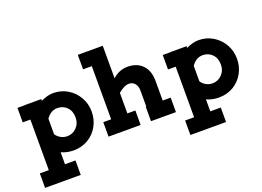

<svg xmlns="http://www.w3.org/2000/svg" viewBox="-134 -1100 2281 1670"><g transform="rotate(-20 1006.5 -265.0)"><path d="M638 -256Q638 -183 604.5 -122.5Q571 -62 511.5 -26.5Q452 9 377 9Q314 9 263 -15V96H360V230H30V96H113V-372H42V-506H113V-507H263V-491Q323 -521 377 -521Q450 -521 509.5 -485Q569 -449 603.5 -388.5Q638 -328 638 -256ZM489 -255Q489 -315 454 -350.5Q419 -386 366 -386Q335 -386 308.5 -370Q282 -354 263 -325V-182Q279 -157 306.5 -141.5Q334 -126 366 -126Q417 -126 453 -163Q489 -200 489 -255Z M1325 -134V0H1094V-134H1099V-281Q1099 -323 1078 -347.5Q1057 -372 1024 -372Q1002 -372 976 -359.5Q950 -347 924 -324V-134H998V0H701V-134H774V-626H693V-760H924V-459Q985 -515 1063 -515Q1149 -515 1200 -463Q1251 -411 1251 -315V-134Z M1983 -256Q1983 -183 1949.5 -122.5Q1916 -62 1856.5 -26.5Q1797 9 1722 9Q1659 9 1608 -15V96H1705V230H1375V96H1458V-372H1387V-506H1458V-507H1608V-491Q1668 -521 1722 -521Q1795 -521 1854.5 -485Q1914 -449 1948.5 -388.5Q1983 -328 1983 -256ZM1834 -255Q1834 -315 1799 -350.5Q1764 -386 1711 -386Q1680 -386 1653.5 -370Q1627 -354 1608 -325V-182Q1624 -157 1651.5 -141.5Q1679 -126 1711 -126Q1762 -126 1798 -163Q1834 -200 1834 -255Z"/></g></svg>

Font: Arvo
Style: Bold
Weight: 700
Designer: Anton Koovit (Cyrillic Expansion: Cyreal)
Foundry: Anton Koovit, Yassin Baggar
Version: Version 3.000